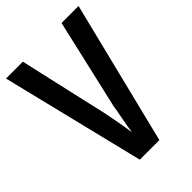

<svg xmlns="http://www.w3.org/2000/svg" viewBox="-210 -874 902 902"><g transform="rotate(-45 241.0 -423.0)"><path d="M482 -780H369L266 -332C262 -302 245 -225 240 -182C235 -225 219 -303 214 -331L112 -780H0L175 -66H305Z"/></g></svg>

Font: Noto Sans Malayalam UI ExtraCondensed SemiBold
Style: Regular
Weight: 600
Width: 2
Designer: Jelle Bosma - Monotype Design Team
Foundry: Monotype Imaging Inc.
Version: Version 2.104